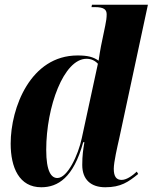

<svg xmlns="http://www.w3.org/2000/svg" viewBox="-20 -780 644 810"><path d="M154 10C224 10 290 -30 331 -180H336C331 -149 327 -126 327 -84C327 -22 364 10 424 10C490 10 521 -12 563 -46L557 -56C542 -42 516 -21 493 -21C471 -21 460 -35 460 -68C460 -96 475 -161 483 -196L604 -760H368L366 -750H380C421 -750 430 -738 430 -719C430 -706 428 -690 424 -672L406 -585C404 -573 398 -542 396 -524C373 -540 350 -546 307 -546C109 -546 25 -326 25 -174C25 -73 61 10 154 10ZM222 -29C197 -29 175 -55 175 -148C175 -330 249 -532 345 -532C365 -532 381 -524 393 -511L325 -197C310 -126 265 -29 222 -29Z"/></svg>

Font: Noto Serif Display Condensed ExtraBold
Style: Italic
Weight: 800
Width: 3
Italic angle: -12°
Designer: Monotype Design Team
Foundry: Monotype Imaging Inc.
Version: Version 2.009